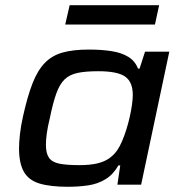

<svg xmlns="http://www.w3.org/2000/svg" viewBox="-20 -708 692 736"><path d="M240 8Q173 8 131.5 -4.5Q90 -17 71.5 -49.5Q53 -82 53 -139Q53 -163 56.5 -194Q60 -225 68 -261Q85 -338 104.5 -388Q124 -438 151.5 -466.5Q179 -495 219.5 -506.5Q260 -518 320 -518Q369 -518 407.5 -512Q446 -506 472 -490Q498 -474 509 -445H515L536 -510H629L521 0H430L441 -74H434Q414 -39 384.5 -21Q355 -3 318.5 2.5Q282 8 240 8ZM284 -75Q325 -75 352.5 -81.5Q380 -88 398.5 -101Q417 -114 430 -133Q439 -146 448 -167Q457 -188 464.5 -212Q472 -236 477.5 -260.5Q483 -285 486 -307Q489 -329 489 -344Q489 -394 459.5 -414.5Q430 -435 357 -435Q308 -435 277.5 -428.5Q247 -422 228 -404Q209 -386 196 -350Q183 -314 171 -255Q163 -223 159.5 -197.5Q156 -172 156 -153Q156 -120 168 -103Q180 -86 208 -80.5Q236 -75 284 -75ZM230 -614 247 -688H590L574 -614Z"/></svg>

Font: Saira Expanded Medium
Style: Italic
Weight: 500
Width: 7
Italic angle: -12°
Designer: Hector Gatti with collaboration of the Omnibus-Type team
Foundry: Omnibus-Type
Version: Version 1.101